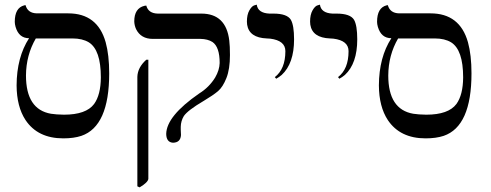

<svg xmlns="http://www.w3.org/2000/svg" viewBox="-20 -579 2095 819"><path d="M289.1 -415H132.8Q91.3 -343.8 90.8 -256.8Q90.8 -112.3 197.3 -93.8Q218.8 -90.3 252.9 -89.8Q347.2 -89.8 381.3 -135.3Q409.7 -174.3 410.2 -249Q410.2 -366.2 358.9 -398.4Q331.5 -415 289.1 -415ZM250 11.2Q141.1 11.2 88.9 -66.9Q51.3 -124 50.8 -214.8Q51.3 -334.5 104 -416Q60.5 -416 46.4 -464.4Q43 -476.6 43 -485.8Q43 -545.9 83.5 -556.2Q83.5 -556.2 88.9 -557.1Q98.1 -522.9 137.2 -522H271Q396 -522 430.7 -398.9Q445.8 -344.2 445.8 -266.1Q445.8 -40 327.1 0.5Q294.9 11.2 250 11.2Z M575.7 220.2 565.9 215.8V-251Q566.9 -291 604 -324.2H612.8V184.1Q610.8 199.2 575.7 220.2ZM751 -38.1Q751 -35.2 751 -26.4Q751.5 -11.2 752 -2.9Q750 29.3 717.8 29.8Q689.5 27.8 689 -7.8Q690.4 -84 829.6 -180.2Q872.1 -206.5 897.9 -248.5Q916 -279.8 917 -310.1Q917 -378.9 886.2 -399.9Q866.2 -412.6 835 -413.1H631.8Q581.1 -413.1 560.5 -454.6Q553.2 -470.7 552.7 -487.8Q552.7 -543.9 596.2 -554.2Q603.5 -555.2 604 -555.2Q612.8 -522 652.8 -521H838.9Q944.3 -521 958 -406.2Q960.9 -382.8 960.9 -344.2Q960.9 -284.2 945.8 -246.1Q930.7 -208 910.2 -190.4Q889.6 -172.9 848.6 -148.4L847.7 -147.9Q780.8 -108.4 764.2 -84Q751.5 -63 751 -38.1Z M1158.2 -243.2 1152.3 -250Q1197.3 -284.7 1197.3 -360.8Q1197.3 -405.8 1132.8 -414.1Q1125.5 -415 1118.2 -415Q1043 -418 1034.2 -473.6Q1033.2 -480.5 1033.2 -486.8Q1033.2 -516.6 1043.7 -534.9Q1054.2 -553.2 1064.9 -556.2L1075.2 -559.1Q1080.1 -523.4 1128.9 -521Q1135.7 -521 1146.5 -521Q1204.6 -521 1220.7 -494.6Q1234.4 -470.7 1234.4 -411.1Q1234.4 -308.1 1181.6 -259.3Q1169.9 -249.5 1158.2 -243.2Z M1427.7 -243.2 1421.9 -250Q1466.8 -284.7 1466.8 -360.8Q1466.8 -405.8 1402.3 -414.1Q1395 -415 1387.7 -415Q1312.5 -418 1303.7 -473.6Q1302.7 -480.5 1302.7 -486.8Q1302.7 -516.6 1313.2 -534.9Q1323.7 -553.2 1334.5 -556.2L1344.7 -559.1Q1349.6 -523.4 1398.4 -521Q1405.3 -521 1416 -521Q1474.1 -521 1490.2 -494.6Q1503.9 -470.7 1503.9 -411.1Q1503.9 -308.1 1451.2 -259.3Q1439.5 -249.5 1427.7 -243.2Z M1834.5 -415H1678.2Q1636.7 -343.8 1636.2 -256.8Q1636.2 -112.3 1742.7 -93.8Q1764.2 -90.3 1798.3 -89.8Q1892.6 -89.8 1926.8 -135.3Q1955.1 -174.3 1955.6 -249Q1955.6 -366.2 1904.3 -398.4Q1877 -415 1834.5 -415ZM1795.4 11.2Q1686.5 11.2 1634.3 -66.9Q1596.7 -124 1596.2 -214.8Q1596.7 -334.5 1649.4 -416Q1606 -416 1591.8 -464.4Q1588.4 -476.6 1588.4 -485.8Q1588.4 -545.9 1628.9 -556.2Q1628.9 -556.2 1634.3 -557.1Q1643.6 -522.9 1682.6 -522H1816.4Q1941.4 -522 1976.1 -398.9Q1991.2 -344.2 1991.2 -266.1Q1991.2 -40 1872.6 0.5Q1840.3 11.2 1795.4 11.2Z"/></svg>

Font: Linux Biolinum O
Style: Regular
Weight: 400
Designer: Philipp H. Poll
Foundry: Philipp H. Poll
Version: Version 1.0.4